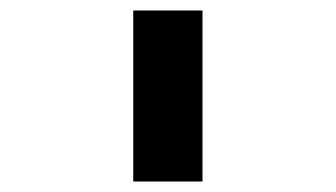

<svg xmlns="http://www.w3.org/2000/svg" viewBox="-20 -760 640 366"><path d="M234 -414V-740H366V-414Z"/></svg>

Font: iA Writer Mono V
Style: Regular
Weight: 400
Designer: Mike Abbink, Paul van der Laan, Pieter van Rosmalen
Foundry: Bold Monday
Version: Version 2.000